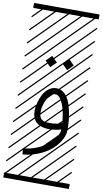

<svg xmlns="http://www.w3.org/2000/svg" viewBox="-145 -1029 821 1531"><g transform="rotate(10 265.5 -263.5)"><path d="M306.6 -533.7 352.5 -579.6 398.4 -533.7 352.5 -488.3ZM169.9 -533.7 215.8 -579.6 261.7 -533.7 215.8 -488.3ZM388.2 -66.4Q383.8 -124 371.1 -173.1Q358.4 -222.2 338.1 -252.4Q317.9 -282.7 294.9 -282.7Q272.9 -282.7 251.2 -258.5Q229.5 -234.4 215.8 -196.8Q202.1 -159.2 202.1 -122.6Q202.1 -103.5 206.5 -90.1Q210.9 -76.7 218.3 -68.6Q225.6 -60.5 237.5 -56.2Q249.5 -51.8 261.7 -50.3Q273.9 -48.8 291 -48.8Q345.7 -48.8 388.2 -66.4ZM438.5 -19.5Q438.5 22.5 413.8 65.9Q389.2 109.4 347.4 145Q305.7 180.7 245.1 205.6Q184.6 230.5 118.2 235.4L114.3 186.5Q172.4 182.1 224.9 160.6Q277.3 139.2 312 109.4Q346.7 79.6 367.4 46.9Q388.2 14.2 389.6 -14.6Q346.2 0 291 0Q271.5 0 253.9 -2.9Q236.3 -5.9 217.3 -13.9Q198.2 -22 184.6 -35.2Q170.9 -48.3 162.1 -70.8Q153.3 -93.3 153.3 -122.6Q153.3 -154.3 162.4 -189.2Q171.4 -224.1 187.7 -256.6Q204.1 -289.1 232.4 -310.3Q260.7 -331.5 294.9 -331.5Q329.1 -331.5 355.5 -309.6Q381.8 -287.6 397 -254.4Q412.1 -221.2 421.9 -177.2Q431.6 -133.3 435.1 -95.2Q438.5 -57.1 438.5 -19.5ZM0 402.8H530.3V442.9H0ZM0 -970.2H530.3V-930.2H0ZM526.9 410.6 533.7 417.5 525.4 425.8 518.6 418.9ZM526.9 304.7 533.7 311.5 419.4 425.8 412.6 418.9ZM526.9 198.7 533.7 205.6 313.5 425.8 306.6 418.9ZM526.9 92.3 533.7 99.1 207.5 425.8 200.7 418.9ZM526.9 -13.2 533.7 -6.3 101.6 425.8 94.7 418.9ZM526.9 -119.1 533.7 -112.3 3.4 418 -3.4 411.1ZM526.9 -225.6 533.7 -218.8 3.4 311.5 -3.4 304.7ZM526.9 -331.5 533.7 -324.7 3.4 205.6 -3.4 198.7ZM526.9 -438 533.7 -431.2 3.4 99.1 -3.4 92.3ZM526.9 -543.5 533.7 -536.6 3.4 -6.3 -3.4 -13.2ZM526.9 -649.4 533.7 -642.6 3.4 -112.3 -3.4 -119.1ZM526.9 -755.9 533.7 -749 3.4 -218.8 -3.4 -225.6ZM526.9 -861.8 533.7 -855 3.4 -324.7 -3.4 -331.5ZM516.6 -958 523.4 -951.2 3.4 -431.2 -3.4 -438ZM411.1 -958 418 -951.2 3.4 -536.6 -3.4 -543.5ZM305.2 -958 312 -951.2 3.4 -642.6 -3.4 -649.4ZM198.7 -958 205.6 -951.2 3.4 -749 -3.4 -755.9ZM92.3 -958 99.1 -951.2 3.4 -855 -3.4 -861.8Z"/></g></svg>

Font: AzarMehrMSRS3
Style: Regular
Weight: 1
Designer: Amin Abedi
Version: Version 1.00